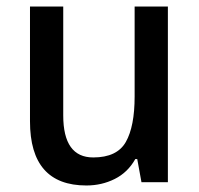

<svg xmlns="http://www.w3.org/2000/svg" viewBox="-20 -559 611 589"><path d="M495 -539V0H414L401 -71H395Q372 -30 332 -10Q292 10 245 10Q72 10 72 -187V-539H174V-205Q174 -76 266 -76Q339 -76 366 -123.5Q393 -171 393 -263V-539Z"/></svg>

Font: Noto Sans Ethiopic SemiCondensed Medium
Style: Regular
Weight: 500
Width: 4
Designer: Monotype Design Team
Foundry: Monotype Imaging Inc.
Version: Version 2.102; ttfautohint (v1.8.4.7-5d5b)